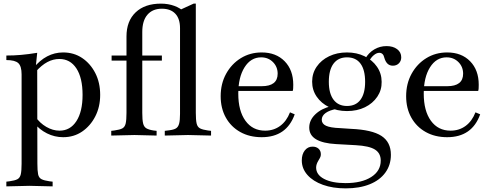

<svg xmlns="http://www.w3.org/2000/svg" viewBox="-20 -744 2698 1058"><path d="M15 283V257L32 255Q62 251 76 243.5Q90 236 94.5 216.5Q99 197 99 158V-334Q99 -379 81 -396Q63 -413 15 -413V-438Q56 -438 96 -441.5Q136 -445 185 -453L178 -385L185 -374L186 158Q186 197 190 216.5Q194 236 209 243.5Q224 251 253 255L270 257V283L142 280ZM328 12Q281 12 239 -9Q197 -30 166 -68L176 -100Q199 -66 235 -45Q271 -24 308 -24Q367 -24 401 -76.5Q435 -129 435 -221Q435 -315 401 -367Q367 -419 307 -419Q273 -419 241 -402Q209 -385 177 -349L163 -368Q199 -412 240 -433.5Q281 -455 328 -455Q387 -455 432.5 -424.5Q478 -394 505 -341.5Q532 -289 532 -221Q532 -155 505 -102.5Q478 -50 432.5 -19Q387 12 328 12Z M593 3V-23L610 -25Q640 -29 654 -36.5Q668 -44 672.5 -63.5Q677 -83 677 -122V-543Q677 -628 727.5 -676Q778 -724 867 -724Q907 -724 941 -711.5Q975 -699 998 -676L964 -686L1047 -724H1059V-122Q1059 -83 1063.5 -63.5Q1068 -44 1082.5 -36.5Q1097 -29 1126 -25L1143 -23V3L1016 0L888 3V-23L912 -26Q937 -29 949.5 -36.5Q962 -44 967 -62.5Q972 -81 972 -116V-589Q972 -641 946 -668.5Q920 -696 872 -696Q821 -696 792.5 -663Q764 -630 764 -568V-122Q764 -84 768.5 -64.5Q773 -45 786.5 -37Q800 -29 826 -25L843 -23V3L721 0ZM595 -410V-438H684V-410ZM757 -410 758 -438H872V-410Z M1422 12Q1355 12 1304 -16.5Q1253 -45 1224.5 -96Q1196 -147 1196 -214Q1196 -283 1226 -337.5Q1256 -392 1307 -423.5Q1358 -455 1422 -455Q1501 -455 1548.5 -406.5Q1596 -358 1596 -277Q1596 -267 1595.5 -257.5Q1595 -248 1593 -243H1275L1277 -269H1422Q1510 -269 1510 -338Q1510 -376 1484 -402Q1458 -428 1419 -428Q1362 -428 1327.5 -373Q1293 -318 1293 -228Q1293 -133 1332.5 -78.5Q1372 -24 1441 -24Q1488 -24 1523.5 -50Q1559 -76 1578 -125L1604 -114Q1559 12 1422 12Z M1885 294Q1814 294 1759.5 274.5Q1705 255 1674 220Q1643 185 1643 140Q1643 106 1659.5 85Q1676 64 1702 64Q1723 64 1735.5 75.5Q1748 87 1748 106Q1748 114 1745.5 120.5Q1743 127 1735 140Q1722 161 1722 179Q1722 219 1766 242Q1810 265 1884 265Q1973 265 2025.5 231.5Q2078 198 2078 141Q2078 100 2046 80Q2014 60 1940 56L1832 50Q1759 46 1721.5 23.5Q1684 1 1684 -41Q1684 -82 1717.5 -114Q1751 -146 1805 -159L1836 -144Q1796 -137 1774.5 -121.5Q1753 -106 1753 -84Q1753 -62 1776.5 -51Q1800 -40 1854 -38L1914 -34Q2030 -29 2082 5Q2134 39 2134 109Q2134 165 2103.5 207Q2073 249 2017 271.5Q1961 294 1885 294ZM1892 -132Q1837 -132 1793.5 -153.5Q1750 -175 1725 -211.5Q1700 -248 1700 -294Q1700 -340 1725 -376.5Q1750 -413 1793.5 -434Q1837 -455 1892 -455Q1946 -455 1989 -434Q2032 -413 2057.5 -376Q2083 -339 2083 -293Q2084 -248 2059 -211Q2034 -174 1991 -153Q1948 -132 1892 -132ZM1892 -160Q1941 -160 1966.5 -194.5Q1992 -229 1992 -293Q1992 -359 1966.5 -393.5Q1941 -428 1892 -428Q1844 -428 1818 -393.5Q1792 -359 1792 -293Q1792 -229 1818 -194.5Q1844 -160 1892 -160ZM2145 -382Q2127 -382 2115.5 -393Q2104 -404 2098 -425Q2095 -439 2088 -446Q2081 -453 2070 -453Q2056 -453 2041 -441Q2026 -429 2015 -409L1993 -421Q2011 -453 2042 -471.5Q2073 -490 2110 -490Q2146 -490 2168.5 -473Q2191 -456 2191 -428Q2191 -408 2178 -395Q2165 -382 2145 -382Z M2444 12Q2377 12 2326 -16.5Q2275 -45 2246.5 -96Q2218 -147 2218 -214Q2218 -283 2248 -337.5Q2278 -392 2329 -423.5Q2380 -455 2444 -455Q2523 -455 2570.5 -406.5Q2618 -358 2618 -277Q2618 -267 2617.5 -257.5Q2617 -248 2615 -243H2297L2299 -269H2444Q2532 -269 2532 -338Q2532 -376 2506 -402Q2480 -428 2441 -428Q2384 -428 2349.5 -373Q2315 -318 2315 -228Q2315 -133 2354.5 -78.5Q2394 -24 2463 -24Q2510 -24 2545.5 -50Q2581 -76 2600 -125L2626 -114Q2581 12 2444 12Z"/></svg>

Font: Baskervville Medium
Style: Regular
Weight: 500
Version: Version 1.100